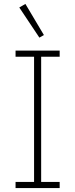

<svg xmlns="http://www.w3.org/2000/svg" viewBox="-20 -955 382 975"><path d="M59 0V-31H153V-667H59V-698H283V-667H189V-31H283V0ZM78 -917 109 -935 203 -777 180 -764Z"/></svg>

Font: IBM Plex Sans Cond ExtLt
Style: Regular
Weight: 200
Width: 3
Designer: Mike Abbink, Paul van der Laan, Pieter van Rosmalen
Foundry: Bold Monday
Version: Version 1.3